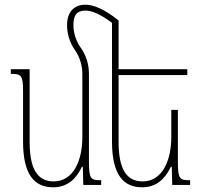

<svg xmlns="http://www.w3.org/2000/svg" viewBox="-20 -786 861 816"><path d="M265 -678C265 -646 275 -606 298 -574C321 -542 330 -503 330 -472V-203C330 -104 292 -15 208 -15C138 -15 106 -70 106 -183V-492H26V-472C70 -472 78 -467 78 -399V-184C78 -44 126 10 206 10C267 10 304 -26 328 -77H332L334 0H410V-20C365 -20 358 -25 358 -101V-471C358 -508 349 -547 322 -585C300 -616 292 -653 292 -679C292 -717 303 -741 343 -741C371 -741 406 -726 456 -689V-184C456 -44 504 10 584 10C645 10 682 -26 706 -77H710L712 0H788V-20C743 -20 736 -25 736 -101V-319H708V-203C708 -104 670 -15 586 -15C516 -15 484 -70 484 -183V-467H776V-492H484V-699C423 -748 377 -766 343 -766C297 -766 265 -738 265 -678Z"/></svg>

Font: Noto Serif Armenian ExtraCondensed Thin
Style: Regular
Weight: 100
Width: 2
Designer: Monotype Design Team
Foundry: Monotype Imaging Inc.
Version: Version 2.008